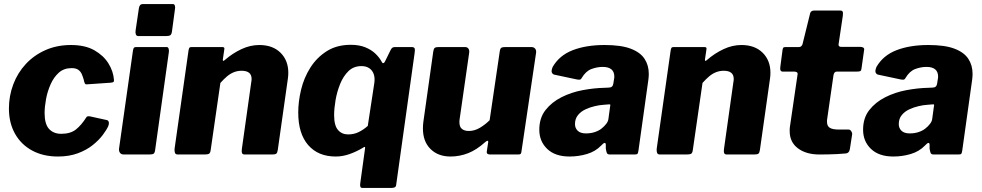

<svg xmlns="http://www.w3.org/2000/svg" viewBox="-20 -762 4842 947"><path d="M330 -540Q400 -540 445.5 -514Q491 -488 515 -449Q539 -410 542 -369Q543 -361 540 -358Q537 -355 525 -354L408 -346Q401 -345 398 -351.5Q395 -358 393 -369Q389 -383 383.5 -396Q378 -409 366.5 -417.5Q355 -426 333 -426Q295 -426 270 -403.5Q245 -381 229.5 -346Q214 -311 207 -273Q200 -235 200 -204Q200 -150 222 -126Q244 -102 282 -102Q327 -102 354 -123Q381 -144 407 -185Q411 -190 424 -188L506 -170Q513 -169 516 -161.5Q519 -154 514 -140Q506 -122 487 -96.5Q468 -71 437.5 -46.5Q407 -22 364 -6Q321 10 266 10Q193 10 138.5 -19.5Q84 -49 54 -102.5Q24 -156 24 -227Q24 -289 45.5 -346Q67 -403 107.5 -446.5Q148 -490 204.5 -515Q261 -540 330 -540Z M745 -21Q743 -7 737 -3.5Q731 0 715 0H591Q578 0 572 -8Q566 -16 567 -28L636 -514Q638 -524 641 -527Q644 -530 653 -530H802Q809 -530 811.5 -522.5Q814 -515 813 -506ZM828 -606Q826 -592 819.5 -588Q813 -584 797 -584H663Q653 -584 650 -592.5Q647 -601 649 -613L665 -721Q668 -742 684 -742H833Q840 -742 842.5 -734Q845 -726 843 -717Z M857 0Q846 0 843 -8Q840 -16 841 -28L910 -514Q912 -524 914.5 -527Q917 -530 926 -530H1076Q1082 -530 1085 -527.5Q1088 -525 1086 -516L1079 -468Q1078 -456 1090 -467Q1127 -499 1170.5 -519.5Q1214 -540 1259 -540Q1325 -540 1363.5 -502Q1402 -464 1402 -403Q1402 -396 1401.5 -389.5Q1401 -383 1400 -375L1350 -22Q1348 -8 1342.5 -4Q1337 0 1322 0H1187Q1176 0 1173.5 -7.5Q1171 -15 1173 -28L1219 -355Q1220 -360 1220.5 -364.5Q1221 -369 1221 -372Q1221 -393 1208.5 -403Q1196 -413 1172 -413Q1152 -413 1134 -406Q1116 -399 1100 -385.5Q1084 -372 1067 -353L1019 -21Q1017 -7 1010.5 -3.5Q1004 0 988 0H857Z M1767 165Q1753 165 1757 141L1780 -26Q1782 -35 1780 -37Q1778 -39 1768 -32Q1738 -14 1704 -2Q1670 10 1636 10Q1549 10 1500 -46.5Q1451 -103 1451 -207Q1451 -261 1465 -319.5Q1479 -378 1510.5 -428Q1542 -478 1591.5 -509.5Q1641 -541 1710 -541Q1751 -541 1781 -529Q1811 -517 1831.5 -497.5Q1852 -478 1864 -455Q1867 -449 1872 -451Q1877 -453 1883 -467L1905 -512Q1910 -523 1915 -526.5Q1920 -530 1929 -530H2009Q2021 -530 2024.5 -524.5Q2028 -519 2025 -500L1934 150Q1933 160 1925.5 162.5Q1918 165 1911 165H1767ZM1697 -99Q1726 -99 1750 -111Q1774 -123 1794 -141L1826 -351Q1830 -377 1823.5 -396Q1817 -415 1801.5 -425.5Q1786 -436 1763 -436Q1724 -436 1698.5 -411Q1673 -386 1657.5 -347.5Q1642 -309 1635 -268Q1628 -227 1628 -194Q1628 -143 1647 -121Q1666 -99 1697 -99Z M2202 10Q2141 10 2103.5 -27Q2066 -64 2066 -128Q2066 -136 2066.5 -144.5Q2067 -153 2068 -160L2117 -508Q2119 -522 2124.5 -526Q2130 -530 2144 -530H2273Q2285 -530 2290.5 -522Q2296 -514 2294 -501L2247 -174Q2246 -169 2246 -165Q2246 -161 2246 -159Q2246 -136 2258.5 -126Q2271 -116 2292 -116Q2321 -116 2347.5 -132Q2374 -148 2395 -169L2445 -509Q2447 -523 2453 -526.5Q2459 -530 2474 -530H2600Q2613 -530 2619.5 -522Q2626 -514 2624 -501L2552 -15Q2551 -6 2548 -3Q2545 0 2536 0H2397Q2390 0 2385 -3Q2380 -6 2381 -15L2388 -61Q2389 -67 2385 -67.5Q2381 -68 2373 -61Q2331 -23 2289 -6.5Q2247 10 2202 10Z M2945 -44Q2917 -15 2875.5 -2.5Q2834 10 2789 10Q2718 10 2679 -27.5Q2640 -65 2640 -122Q2640 -180 2670.5 -219Q2701 -258 2749.5 -282.5Q2798 -307 2854.5 -317.5Q2911 -328 2963 -329L2983 -330Q3002 -330 3005 -349L3008 -368Q3009 -373 3009.5 -376.5Q3010 -380 3010 -384Q3010 -408 2995.5 -420Q2981 -432 2953 -432Q2925 -432 2897 -421.5Q2869 -411 2849 -377Q2846 -371 2841.5 -369.5Q2837 -368 2826 -370L2713 -394Q2706 -396 2702 -404Q2698 -412 2706 -432Q2739 -489 2805 -514.5Q2871 -540 2962 -540Q3043 -540 3090.5 -522Q3138 -504 3159 -472Q3180 -440 3180 -398Q3180 -391 3179.5 -384Q3179 -377 3178 -369L3129 -19Q3127 -6 3124 -3Q3121 0 3108 0H2988Q2976 0 2973 -8Q2970 -16 2968 -29V-48Q2967 -68 2945 -44ZM2989 -235Q2991 -244 2990 -246Q2989 -248 2980 -247L2956 -245Q2938 -244 2914 -238.5Q2890 -233 2867.5 -222.5Q2845 -212 2830.5 -194Q2816 -176 2816 -150Q2816 -130 2829.5 -117Q2843 -104 2870 -104Q2895 -104 2915 -111Q2935 -118 2947 -128Q2960 -138 2970 -151Q2980 -164 2981 -176Z M3235 0Q3224 0 3221 -8Q3218 -16 3219 -28L3288 -514Q3290 -524 3292.5 -527Q3295 -530 3304 -530H3454Q3460 -530 3463 -527.5Q3466 -525 3464 -516L3457 -468Q3456 -456 3468 -467Q3505 -499 3548.5 -519.5Q3592 -540 3637 -540Q3703 -540 3741.5 -502Q3780 -464 3780 -403Q3780 -396 3779.5 -389.5Q3779 -383 3778 -375L3728 -22Q3726 -8 3720.5 -4Q3715 0 3700 0H3565Q3554 0 3551.5 -7.5Q3549 -15 3551 -28L3597 -355Q3598 -360 3598.5 -364.5Q3599 -369 3599 -372Q3599 -393 3586.5 -403Q3574 -413 3550 -413Q3530 -413 3512 -406Q3494 -399 3478 -385.5Q3462 -372 3445 -353L3397 -21Q3395 -7 3388.5 -3.5Q3382 0 3366 0H3235Z M4022 0Q3956 0 3915.5 -30.5Q3875 -61 3875 -115Q3875 -120 3875 -125.5Q3875 -131 3876 -136L3914 -396Q3915 -403 3909.5 -406Q3904 -409 3896 -409H3840Q3825 -409 3829 -434L3840 -518Q3842 -527 3845.5 -528.5Q3849 -530 3858 -530H3922Q3928 -530 3933 -535Q3938 -540 3939 -547L3976 -697Q3980 -710 3996 -710H4125Q4133 -710 4136 -705Q4139 -700 4137 -684L4116 -543Q4115 -538 4118.5 -534.5Q4122 -531 4127 -531H4222Q4231 -531 4237.5 -527.5Q4244 -524 4242 -515L4229 -423Q4228 -414 4223.5 -411.5Q4219 -409 4208 -409H4108Q4094 -409 4091 -391L4060 -176Q4059 -172 4059 -168Q4059 -164 4059 -161Q4059 -140 4073 -131.5Q4087 -123 4118 -123H4166Q4173 -123 4178.5 -115Q4184 -107 4183 -99L4172 -28Q4169 -6 4150 -5Q4131 -3 4108.5 -2Q4086 -1 4064 -0.5Q4042 0 4022 0Z M4542 -44Q4514 -15 4472.5 -2.5Q4431 10 4386 10Q4315 10 4276 -27.5Q4237 -65 4237 -122Q4237 -180 4267.5 -219Q4298 -258 4346.5 -282.5Q4395 -307 4451.5 -317.5Q4508 -328 4560 -329L4580 -330Q4599 -330 4602 -349L4605 -368Q4606 -373 4606.5 -376.5Q4607 -380 4607 -384Q4607 -408 4592.5 -420Q4578 -432 4550 -432Q4522 -432 4494 -421.5Q4466 -411 4446 -377Q4443 -371 4438.5 -369.5Q4434 -368 4423 -370L4310 -394Q4303 -396 4299 -404Q4295 -412 4303 -432Q4336 -489 4402 -514.5Q4468 -540 4559 -540Q4640 -540 4687.5 -522Q4735 -504 4756 -472Q4777 -440 4777 -398Q4777 -391 4776.5 -384Q4776 -377 4775 -369L4726 -19Q4724 -6 4721 -3Q4718 0 4705 0H4585Q4573 0 4570 -8Q4567 -16 4565 -29V-48Q4564 -68 4542 -44ZM4586 -235Q4588 -244 4587 -246Q4586 -248 4577 -247L4553 -245Q4535 -244 4511 -238.5Q4487 -233 4464.5 -222.5Q4442 -212 4427.5 -194Q4413 -176 4413 -150Q4413 -130 4426.5 -117Q4440 -104 4467 -104Q4492 -104 4512 -111Q4532 -118 4544 -128Q4557 -138 4567 -151Q4577 -164 4578 -176Z"/></svg>

Font: Libre Franklin Thin ExtraBold
Style: Italic
Weight: 800
Italic angle: -8°
Version: Version 2.000